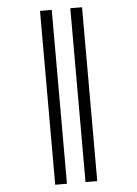

<svg xmlns="http://www.w3.org/2000/svg" viewBox="-61 -771 721 1010"><g transform="rotate(-5 300.0 -266.0)"><path d="M251 -725V193H189V-725ZM411 -725V193H349V-725Z"/></g></svg>

Font: JuliaMono Light
Style: Regular
Weight: 300
Monospace: yes
Designer: cormullion
Foundry: corm
Version: Version 0.054; ttfautohint (v1.8.4)